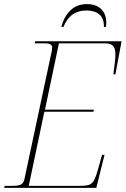

<svg xmlns="http://www.w3.org/2000/svg" viewBox="-31 -915 612 935"><path d="M-11 0 -8 -10H30Q64 -10 74.5 -18.5Q85 -27 88 -43L222 -671Q223 -678 223 -684Q223 -704 190 -704H138L140 -714H561L531 -553H521Q525 -585 528 -609Q531 -633 531 -650Q531 -680 519 -692Q507 -704 480 -704H256L188 -381H426L424 -371H185L109 -10H360Q389 -10 404 -15.5Q419 -21 428.5 -40Q438 -59 449 -100L466 -161H478L438 0ZM268 -784Q280 -833 311.5 -864Q343 -895 392 -895Q443 -895 467.5 -864.5Q492 -834 485 -784H475Q476 -825 453 -844.5Q430 -864 390 -864Q310 -864 278 -784Z"/></svg>

Font: Noto Serif Display SemiCondensed Thin
Style: Italic
Weight: 100
Width: 4
Italic angle: -12°
Designer: Monotype Design Team
Foundry: Monotype Imaging Inc.
Version: Version 2.009